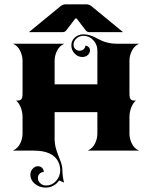

<svg xmlns="http://www.w3.org/2000/svg" viewBox="-20 -688 694 877"><path d="M112.3 -541.3 254.9 -658.4Q266.6 -668.2 278.3 -668.2H376Q387.7 -668.2 399.4 -658.4L542 -541.3H386.7Q377.4 -541.3 370.1 -551L330.1 -603.8H324.2L284.2 -551Q276.9 -541.3 267.6 -541.3ZM39.1 0Q61.3 -10.5 72.1 -32.5Q83 -54.4 83 -78.1V-152.3Q83 -176.3 74.7 -197.3Q66.4 -218.3 53.5 -228.5Q62.7 -228.5 67.3 -229.2Q71.8 -230 76 -233.4Q80.3 -236.8 81.7 -243.9Q83 -251 83 -263.7V-410.2Q83 -433.3 72 -456.1Q61 -478.8 39.1 -488.3H273.4Q251.2 -477.8 240.4 -455.8Q229.5 -433.8 229.5 -410.2V-302.7H424.8V-457Q424.8 -484.6 406.1 -504.5Q387.5 -524.4 361.3 -524.4Q342.5 -524.4 329.2 -512.3Q315.9 -500.2 315.9 -483.2Q315.9 -471.9 323.9 -464.1Q331.8 -456.3 343.3 -456.3Q354.2 -456.3 361.9 -463Q369.6 -469.7 369.6 -479.2Q378.7 -479.2 384.9 -473Q391.1 -466.8 391.1 -458.3Q391.1 -445.6 380.9 -436.6Q370.6 -427.7 356.2 -427.7Q335.4 -427.7 320.7 -443.5Q305.9 -459.2 305.9 -481.4Q305.9 -502.2 322.1 -516.7Q338.4 -531.2 361.3 -531.2Q376 -531.2 390 -526.9Q404.1 -522.5 416.3 -516.1Q428.5 -509.8 441.8 -503.4Q455.1 -497.1 473.3 -492.7Q491.5 -488.3 512.2 -488.3H615.2Q593 -477.8 582.2 -455.8Q571.3 -433.8 571.3 -410.2V-263.7Q571.3 -251 572.6 -243.9Q574 -236.8 578.2 -233.4Q582.5 -230 587 -229.2Q591.6 -228.5 600.8 -228.5Q587.9 -218.3 579.6 -197.3Q571.3 -176.3 571.3 -152.3V-78.1Q571.3 -54.9 582.3 -32.2Q593.3 -9.5 615.2 0H380.9Q403.1 -10.5 413.9 -32.5Q424.8 -54.4 424.8 -78.1V-175.8H229.5V-48.8Q229.5 -41 231 -31.7Q232.4 -22.5 233.9 -15.7Q235.4 -9 239.1 2Q242.9 12.9 244.6 17.6Q246.3 22.2 251.1 34.5Q255.9 46.9 256.8 49.1Q264.9 70.3 264.9 88.9Q264.9 100.3 267.1 117.9Q269.3 135.5 272.7 145.3Q268.6 145.3 261 140.9Q253.4 136.5 250.2 136.5Q239.5 151.6 223.5 160.3Q207.5 168.9 189 168.9Q159.9 168.9 139.3 151.7Q118.7 134.5 118.7 110.1Q118.7 94.7 129.2 83Q139.6 71.3 153.1 71.3Q164.8 71.3 172.4 78.9Q179.9 86.4 179.9 97.7Q168.7 97.7 160.9 105.6Q153.1 113.5 153.1 125Q153.1 139.2 164.1 149.2Q175 159.2 190.7 159.2Q217.3 159.2 236.2 138.5Q255.1 117.9 255.1 88.9Q255.1 71 247.3 53Q235.6 27.1 207.2 13.5Q178.7 0 135.3 0Z"/></svg>

Font: Agreloy
Style: Medium
Weight: 400
Designer: gluk
Foundry: gluk
Version: Version 0.27